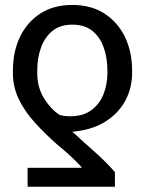

<svg xmlns="http://www.w3.org/2000/svg" viewBox="-20 -558 574 762"><path d="M436.1 183.2H89.5V108H305.4Q297.6 98 281.2 81.9Q264.9 65.7 245.7 48.5Q226.6 31.2 210.2 18.5Q158.4 -27 117.9 -71.9Q77.4 -116.8 54.3 -165Q31.2 -213.1 31.2 -268.5V-278.4Q31.2 -352.3 59.1 -411Q87 -469.8 139.7 -504.1Q192.5 -538.4 267 -538.4Q341.6 -538.4 394.7 -504.1Q447.8 -469.8 476 -411Q504.3 -352.3 504.3 -278.4V-268.5Q504.3 -209.5 478.2 -160.2Q452.1 -110.8 402.5 -78.1Q353 -45.5 282.7 -36.9Q278.4 -35.9 274.9 -35.7Q271.3 -35.5 267 -35.5Q309.7 3.9 355.3 44.2Q400.9 84.5 436.1 125ZM406.2 -268.5V-278.4Q406.2 -327.4 391.9 -368.8Q377.5 -410.2 346.8 -435.2Q316.1 -460.2 267 -460.2Q218.8 -460.2 188 -435.2Q157.3 -410.2 142.6 -368.8Q127.8 -327.4 127.8 -278.4V-268.5Q127.8 -210.9 154.8 -167.8Q181.8 -124.6 215.9 -102.3Q233 -96.6 258.5 -96.6Q309.7 -96.6 342.3 -120.6Q375 -144.5 390.6 -183.8Q406.2 -223 406.2 -268.5Z"/></svg>

Font: Inter UI
Style: Regular
Weight: 400
Designer: Rasmus Andersson
Foundry: rsms
Version: Version 2.2